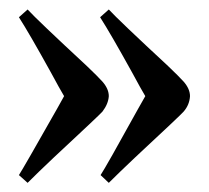

<svg xmlns="http://www.w3.org/2000/svg" viewBox="-20 -406 447 411"><path d="M194.3 -369.1 212.9 -385.7Q233.4 -363.3 339.8 -264.6Q363.3 -242.2 373 -231.4Q386.7 -215.8 386.7 -200.2Q385.7 -181.6 373 -167Q368.2 -161.1 268.6 -68.4Q234.4 -36.1 212.9 -14.6L195.3 -31.2Q207 -48.8 274.4 -170.9Q284.2 -188.5 291 -200.2Q282.2 -214.8 262.7 -251Q216.8 -334 194.3 -369.1ZM20.5 -369.1 39.1 -385.7Q59.6 -363.3 166 -264.6Q189.5 -242.2 199.2 -231.4Q212.9 -215.8 212.9 -200.2Q211.9 -183.6 199.2 -167Q194.3 -161.1 94.7 -68.4Q60.5 -36.1 39.1 -14.6L20.5 -31.2Q31.2 -47.9 102.5 -173.8Q111.3 -189.5 117.2 -200.2Q108.4 -214.8 88.9 -251Q43 -334 20.5 -369.1Z"/></svg>

Font: Abhaya Libre SemiBold
Style: Regular
Weight: 600
Designer: Pushpananda Ekanayake, Sol Matas, Pathum Egodawatta
Foundry: Mooniak
Version: Version 1.050 ; ttfautohint (v1.6)